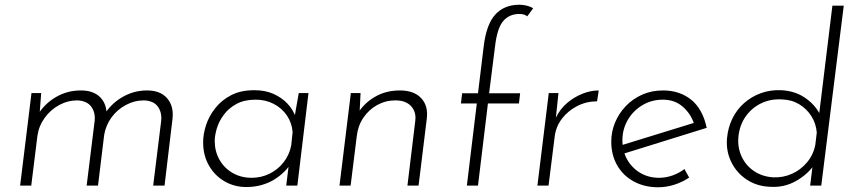

<svg xmlns="http://www.w3.org/2000/svg" viewBox="-20 -784 3604 811"><path d="M154 -391 146 -286 142 -303Q171 -348 218 -375Q265 -402 322 -402Q370 -402 398 -378Q426 -354 430 -312L426 -308Q455 -351 501.5 -376.5Q548 -402 601 -402Q657 -402 685.5 -369.5Q714 -337 709 -285L675 0H627L661 -275Q664 -310 646.5 -334Q629 -358 589 -360Q548 -360 511.5 -340.5Q475 -321 451 -288Q427 -255 420 -214L394 0H346L380 -275Q383 -310 365 -334Q347 -358 307 -360Q266 -360 229.5 -340Q193 -320 168.5 -286Q144 -252 138 -210L112 0H65L113 -391Z M1020 6Q970 6 928.5 -18Q887 -42 862.5 -85Q838 -128 838 -183Q838 -218 850.5 -256Q863 -294 889.5 -327.5Q916 -361 956.5 -382Q997 -403 1054 -403Q1100 -403 1135 -387.5Q1170 -372 1194.5 -346Q1219 -320 1230 -286L1221 -272L1242 -391H1283L1236 0H1189L1203 -114L1210 -96Q1200 -78 1181.5 -59.5Q1163 -41 1139 -26Q1115 -11 1085 -2.5Q1055 6 1020 6ZM1043 -33Q1083 -33 1118 -50Q1153 -67 1177.5 -98Q1202 -129 1210 -169L1216 -226Q1213 -265 1192 -296Q1171 -327 1136.5 -345Q1102 -363 1060 -363Q1012 -363 979 -345Q946 -327 925.5 -299.5Q905 -272 896 -242Q887 -212 887 -188Q887 -145 907 -109.5Q927 -74 962.5 -53.5Q998 -33 1043 -33Z M1503 -391 1498 -291 1489 -301Q1515 -346 1562 -374Q1609 -402 1669 -402Q1728 -402 1758.5 -370Q1789 -338 1783 -285L1748 0H1701L1734 -273Q1739 -311 1716.5 -335.5Q1694 -360 1650 -360Q1609 -360 1573.5 -340.5Q1538 -321 1515 -287Q1492 -253 1487 -209L1461 0H1414L1462 -391Z M1952 0 1994 -347H1927L1932 -390H1999L2023 -587Q2034 -681 2072 -722.5Q2110 -764 2174 -764Q2188 -764 2203.5 -760.5Q2219 -757 2232 -749L2207 -715Q2201 -720 2193 -722.5Q2185 -725 2174 -725Q2131 -725 2105.5 -695Q2080 -665 2071 -588L2046 -390H2177L2172 -347H2041L1999 0Z M2339 -391 2328 -287Q2346 -324 2375.5 -349Q2405 -374 2440 -388Q2475 -402 2509 -402L2502 -356Q2457 -356 2418 -336Q2379 -316 2353.5 -282.5Q2328 -249 2323 -207L2297 0H2250L2298 -391Z M2764 -33Q2793 -33 2821 -43Q2849 -53 2871 -70L2891 -34Q2863 -15 2829 -4Q2795 7 2760 7Q2702 7 2657 -17.5Q2612 -42 2587 -85.5Q2562 -129 2562 -186Q2562 -228 2578 -266.5Q2594 -305 2623 -335.5Q2652 -366 2692 -384Q2732 -402 2781 -402Q2816 -402 2846 -392Q2876 -382 2900 -362.5Q2924 -343 2940.5 -313Q2957 -283 2965 -244L2608 -133L2600 -169L2931 -271L2913 -257Q2900 -301 2865.5 -332Q2831 -363 2780 -363Q2732 -363 2693 -339.5Q2654 -316 2631.5 -277Q2609 -238 2609 -191Q2609 -146 2629 -110.5Q2649 -75 2684 -54Q2719 -33 2764 -33Z M3233 5Q3177 3 3134 -25.5Q3091 -54 3068.5 -100.5Q3046 -147 3051 -201Q3055 -245 3073.5 -283Q3092 -321 3123 -348.5Q3154 -376 3194 -390.5Q3234 -405 3280 -403Q3342 -400 3387.5 -366Q3433 -332 3451 -284L3436 -269L3496 -760H3544L3449 0H3402L3416 -113L3424 -94Q3393 -48 3342.5 -19.5Q3292 9 3233 5ZM3245 -35Q3288 -33 3325.5 -50Q3363 -67 3389.5 -99Q3416 -131 3424 -173L3430 -224Q3427 -262 3407.5 -293Q3388 -324 3356 -343.5Q3324 -363 3283 -364Q3236 -367 3196 -348Q3156 -329 3130 -292.5Q3104 -256 3099 -206Q3095 -160 3113 -122Q3131 -84 3165.5 -61Q3200 -38 3245 -35Z"/></svg>

Font: Josefin Sans Thin Light
Style: Italic
Weight: 300
Italic angle: -7°
Version: Version 2.000